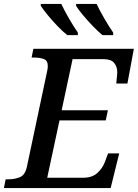

<svg xmlns="http://www.w3.org/2000/svg" viewBox="-42 -964 706 984"><path d="M-22 0 -13 -45H0Q33 -45 60 -56Q87 -67 96 -110L200 -601Q203 -615 203 -625Q203 -654 182.5 -661.5Q162 -669 133 -669H120L129 -714H644L611 -536H554Q554 -540 555.5 -553.5Q557 -567 558 -579Q559 -591 559 -594Q559 -622 543 -641.5Q527 -661 488 -661H330L274 -399H511L500 -347H263L200 -53H383Q430 -53 457 -77.5Q484 -102 496 -135L512 -178H569L525 0ZM483 -784Q461 -802 433.5 -830.5Q406 -859 382 -888Q358 -917 348 -934V-944H453Q469 -910 493 -868.5Q517 -827 538 -797V-784ZM303 -784Q280 -802 252.5 -830.5Q225 -859 201.5 -888Q178 -917 167 -934V-944H272Q288 -910 312 -868.5Q336 -827 357 -797V-784Z"/></svg>

Font: Noto Serif Medium
Style: Italic
Weight: 500
Italic angle: -12°
Designer: Monotype Design Team
Foundry: Monotype Imaging Inc.
Version: Version 2.014; ttfautohint (v1.8.4.7-5d5b)